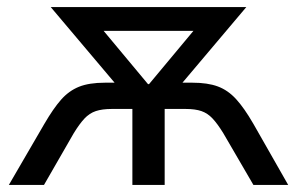

<svg xmlns="http://www.w3.org/2000/svg" viewBox="-20 -521 836 541"><path d="M5 0 105 -172Q130 -215 152 -240Q174 -265 202.5 -276.5Q231 -288 276 -288H338L324 -263L123 -501H674L473 -263L460 -288H522Q565 -288 593.5 -277.5Q622 -267 645 -242Q668 -217 694 -172L792 0H694L609 -146Q593 -172 579 -187Q565 -202 547.5 -208Q530 -214 503 -214H444V0H353V-214H295Q268 -214 250 -208Q232 -202 218 -187Q204 -172 188 -146L104 0ZM397 -284H400L550 -464L552 -434H245L247 -464Z"/></svg>

Font: Nunitoga
Style: Medium
Weight: 500
Designer: Vernon Adams
Foundry: Vernon Adams
Version: Version 1.0